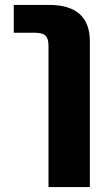

<svg xmlns="http://www.w3.org/2000/svg" viewBox="-20 -540 446 780"><path d="M36 -407V-520H179Q345 -520 345 -372V220H177V-354Q177 -384 164.5 -395.5Q152 -407 122 -407Z"/></svg>

Font: M PLUS 1p ExtraBold
Style: Regular
Weight: 800
Version: Version 1.062